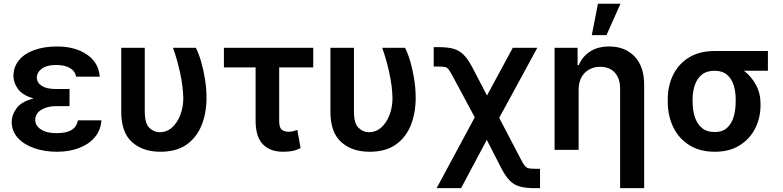

<svg xmlns="http://www.w3.org/2000/svg" viewBox="-20 -801 4185 1026"><path d="M285.5 9.9Q216.6 9.9 161.8 -9.6Q106.9 -29.1 74.9 -64.6Q43 -100.1 42.6 -148.4Q43 -188.9 69.4 -223.9Q95.9 -258.9 159.8 -274.9Q101.2 -291.2 76.7 -324.8Q52.2 -358.3 51.8 -394.2Q52.2 -444.6 81.9 -479.9Q111.5 -515.3 164.1 -533.9Q216.6 -552.6 284.8 -552.6Q380.3 -552.6 443.7 -510.1Q507.1 -467.7 513.1 -391.3H386.4Q381.4 -421.9 353 -437.9Q324.6 -453.8 279.5 -453.8Q230.8 -453.8 204 -434.3Q177.2 -414.8 176.8 -386.4Q177.2 -358.7 203.3 -342Q229.4 -325.3 278.4 -325.3H351.6V-233.7H278.4Q232.6 -233.7 200.5 -214.1Q168.3 -194.6 168.3 -159.4Q168.3 -130 198.3 -109.7Q228.3 -89.5 282 -89.5Q335.2 -89.5 362.7 -106.7Q390.3 -123.9 396.3 -158H522Q518.5 -104.4 486 -66.8Q453.5 -29.1 401.3 -9.6Q349.1 9.9 285.5 9.9Z M837 9.9Q743.3 9.9 685.5 -41.7Q627.8 -93.4 627.8 -204.5V-545.5H753.6V-204.5Q753.6 -142.4 777.7 -118.4Q801.8 -94.5 833.1 -94.5Q871.4 -94.5 899.9 -120.2Q928.3 -146 943.9 -187.5Q959.5 -229 959.5 -277Q958.1 -340.6 942.3 -412.6Q926.5 -484.7 904.5 -545.5H1026.6Q1041.9 -515.6 1054.7 -471.9Q1067.5 -428.3 1075.5 -377.8Q1083.5 -327.4 1083.5 -277Q1083.5 -198.5 1057.9 -133.3Q1032.3 -68.2 978.2 -29.1Q924 9.9 837 9.9Z M1492.9 9.9Q1422.6 9.9 1384.2 -30.4Q1345.9 -70.7 1345.9 -156.2V-440.7H1176.5V-545.5H1653.8V-440.7H1471.9V-154.1Q1471.9 -117.2 1486.7 -107.1Q1501.4 -96.9 1521.3 -96.9Q1536.9 -96.9 1547.6 -100.1Q1558.2 -103.3 1568.9 -106.9L1586.3 -9.9Q1563.2 2.1 1541.5 6Q1519.9 9.9 1492.9 9.9Z M1954.9 9.9Q1861.2 9.9 1803.4 -41.7Q1745.7 -93.4 1745.7 -204.5V-545.5H1871.4V-204.5Q1871.4 -142.4 1895.6 -118.4Q1919.7 -94.5 1951 -94.5Q1989.3 -94.5 2017.8 -120.2Q2046.2 -146 2061.8 -187.5Q2077.4 -229 2077.4 -277Q2076 -340.6 2060.2 -412.6Q2044.4 -484.7 2022.4 -545.5H2144.5Q2159.8 -515.6 2172.6 -471.9Q2185.4 -428.3 2193.4 -377.8Q2201.3 -327.4 2201.3 -277Q2201.3 -198.5 2175.8 -133.3Q2150.2 -68.2 2096.1 -29.1Q2041.9 9.9 1954.9 9.9Z M2865.8 204.5H2837.4Q2789.8 204.5 2758.7 196Q2727.6 187.5 2705.1 165.1Q2682.5 142.8 2660.5 100.9L2581.3 -53.6L2443.9 204.5H2313.2L2517 -174L2399.9 -392.4Q2386.4 -417.6 2378.2 -428.8Q2370 -440 2359.2 -442.6Q2348.4 -445.3 2326.3 -445.3H2297.6V-549H2326.3Q2373.9 -549 2404.7 -540Q2435.4 -530.9 2458.1 -507.8Q2480.8 -484.7 2503.6 -441.8L2582.4 -290.8L2720.2 -545.5H2851.2L2647.7 -171.2L2764.2 51.8Q2775.9 74.6 2784.4 85Q2793 95.5 2804.7 98.2Q2816.4 100.9 2837.4 100.9H2865.8Z M3422.2 204.5H3293.7V-327.4Q3293.7 -381.7 3265.6 -412.8Q3237.6 -443.9 3187.5 -443.9Q3137.1 -443.9 3104.6 -411.4Q3072.1 -378.9 3072.1 -319.6V0H2943.5V-545.5H3066.4V-452.8H3072.8Q3091.6 -498.6 3133 -525.6Q3174.4 -552.6 3235.4 -552.6Q3320.3 -552.6 3371.3 -499.1Q3422.2 -445.7 3422.2 -347.3ZM3220.9 -613.3H3142.4L3175.4 -781.2H3295.8Z M3799.7 9.9Q3719.5 9.9 3663.4 -25.4Q3607.2 -60.7 3577.8 -121.4Q3548.3 -182.2 3548.3 -258.5V-269.9Q3548.3 -343.4 3577.6 -402Q3606.9 -460.6 3662.8 -494.5Q3718.8 -528.4 3798.3 -528.4H4083.5V-422.9H3955.3Q3994.3 -393.5 4019.2 -348Q4044 -302.6 4044 -248.6V-238.6Q4044 -170.8 4015.3 -114.3Q3986.5 -57.9 3932 -24Q3877.5 9.9 3799.7 9.9ZM3799.7 -95.5Q3840.6 -95.5 3865.1 -117.7Q3889.6 -139.9 3900.6 -177.2Q3911.2 -213.1 3911.2 -255.7V-272.4Q3911.2 -312.1 3900.4 -346.4Q3889.6 -380.7 3864.7 -401.8Q3839.8 -422.9 3798.3 -422.9Q3756 -422.9 3730.3 -401.8Q3704.5 -380.7 3692.8 -345.9Q3681.1 -311.1 3681.1 -269.9V-258.5Q3681.1 -214.1 3692.6 -177Q3704.2 -139.9 3730.3 -117.7Q3756.4 -95.5 3799.7 -95.5Z"/></svg>

Font: Linik Sans SemiBold
Style: Regular
Weight: 600
Designer: Rasmus Andersson (font), Cristiano Sobral (main changes)
Foundry: rsms
Version: Version 3.018;June 1, 2022;FontCreator 14.0.0.2814 64-bit; t